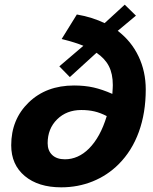

<svg xmlns="http://www.w3.org/2000/svg" viewBox="-20 -787 654 822"><path d="M428 -688 514 -767 562 -720 484 -655Q542 -611 573 -546Q604 -481 604 -404Q604 -304 574.5 -222.5Q545 -141 488 -84Q440 -36 377 -10.5Q314 15 242 15Q144 15 86 -33.5Q28 -82 28 -165Q28 -276 103 -348.5Q178 -421 297 -421Q343 -421 380.5 -412.5Q418 -404 461 -385Q462 -401 462.5 -409Q463 -417 463 -423Q463 -471 446 -504Q429 -537 393 -561L279 -457L234 -503L337 -591Q320 -598 298 -605Q276 -612 244 -620L309 -725Q344 -719 373.5 -709.5Q403 -700 428 -688ZM328 -316Q265 -316 224.5 -276Q184 -236 184 -174Q184 -142 203.5 -123.5Q223 -105 258 -105Q286 -105 312 -116.5Q338 -128 361 -151Q385 -175 404 -209.5Q423 -244 437 -290Q410 -304 384.5 -310Q359 -316 328 -316Z"/></svg>

Font: Intel One Mono
Style: Bold Italic
Weight: 700
Italic angle: -16°
Monospace: yes
Designer: Fred Shallcrass
Foundry: Frere-Jones Type LLC
Version: Version 1.400;hotconv 1.1.0;makeotfexe 2.6.0;FJTRelease1.4